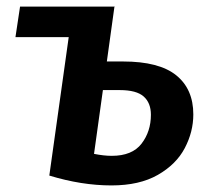

<svg xmlns="http://www.w3.org/2000/svg" viewBox="-20 -549 640 584"><path d="M568 -201Q568 -148 542 -98.5Q516 -49 460 -17Q404 15 319 15Q228 15 130 -15L189 -436H27L41 -529H330L328 -528L305 -362H354Q464 -362 516 -320Q568 -278 568 -201ZM439 -200Q439 -236 417 -255.5Q395 -275 344 -275H293L266 -81Q296 -75 320 -75Q382 -75 410.5 -112Q439 -149 439 -200Z"/></svg>

Font: FiraGO Medium
Style: Italic
Weight: 500
Italic angle: -8°
Designer: bBox Type GmbH
Foundry: bBox Type GmbH
Version: Version 1.001